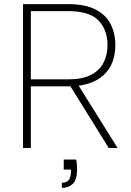

<svg xmlns="http://www.w3.org/2000/svg" viewBox="-20 -720 638 934"><path d="M350 56Q353 67 354 78.5Q355 90 355 101Q355 155 334 174.5Q313 194 281 194V169Q305 169 315 155Q325 141 325 116V105H290V56ZM503 -500Q503 -575 459 -620.5Q415 -666 310 -666H130V-334H312Q379 -334 421 -355Q463 -376 483 -414Q503 -452 503 -500ZM310 -700Q394 -700 444.5 -674Q495 -648 518 -603Q541 -558 541 -500Q541 -455 527 -418Q513 -381 484 -354.5Q455 -328 412 -314Q369 -300 312 -300H130V0H92V-700ZM356 -314 552 0H509L314 -314Z"/></svg>

Font: Albert Sans ExtraLight
Style: Regular
Weight: 250
Designer: Andreas Rasmussen
Foundry: a.Foundry
Version: Version 1.025